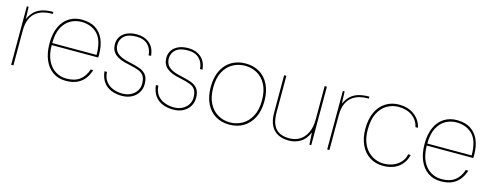

<svg xmlns="http://www.w3.org/2000/svg" viewBox="-24 -1086 4207 1652"><g transform="rotate(15 2079.5 -260.5)"><path d="M71 0V-521H87L91 -413Q113 -460 142.5 -485.5Q172 -511 212 -522Q252 -533 304 -533V-515H287Q260 -515 226.5 -507.5Q193 -500 161.5 -478.5Q130 -457 110.5 -415.5Q91 -374 91 -306V0Z M559 12Q490 12 441.5 -23Q393 -58 367.5 -119.5Q342 -181 342 -262Q342 -352 370 -412Q398 -472 447 -502.5Q496 -533 559 -533Q635 -533 683.5 -501Q732 -469 755.5 -412.5Q779 -356 779 -283Q779 -275 779 -269Q779 -263 778 -254H353V-272H759Q759 -401 704.5 -457Q650 -513 559 -513Q511 -513 466 -489Q421 -465 392.5 -411Q364 -357 364 -267V-258Q364 -173 391 -117.5Q418 -62 462.5 -35Q507 -8 559 -8Q633 -8 677.5 -41Q722 -74 743 -138H765Q752 -94 726 -60Q700 -26 659 -7Q618 12 559 12Z M1058 12Q1005 12 962.5 -5.5Q920 -23 893.5 -60Q867 -97 861 -154H883Q886 -103 911 -70.5Q936 -38 975.5 -23Q1015 -8 1058 -8Q1100 -8 1132.5 -24.5Q1165 -41 1183.5 -69.5Q1202 -98 1202 -132Q1202 -178 1186 -202.5Q1170 -227 1137.5 -239.5Q1105 -252 1053 -263Q1009 -271 977.5 -283.5Q946 -296 926 -313Q906 -330 896.5 -352.5Q887 -375 887 -403Q887 -442 906.5 -471Q926 -500 962.5 -516.5Q999 -533 1051 -533Q1116 -533 1161.5 -496Q1207 -459 1214 -385H1192Q1189 -442 1152.5 -477.5Q1116 -513 1051 -513Q979 -513 944 -482.5Q909 -452 909 -403Q909 -378 920 -355Q931 -332 961.5 -314Q992 -296 1049 -284Q1099 -273 1138.5 -260Q1178 -247 1201 -218.5Q1224 -190 1224 -135Q1224 -95 1204 -61.5Q1184 -28 1146.5 -8Q1109 12 1058 12Z M1516 12Q1463 12 1420.5 -5.5Q1378 -23 1351.5 -60Q1325 -97 1319 -154H1341Q1344 -103 1369 -70.5Q1394 -38 1433.5 -23Q1473 -8 1516 -8Q1558 -8 1590.5 -24.5Q1623 -41 1641.5 -69.5Q1660 -98 1660 -132Q1660 -178 1644 -202.5Q1628 -227 1595.5 -239.5Q1563 -252 1511 -263Q1467 -271 1435.5 -283.5Q1404 -296 1384 -313Q1364 -330 1354.5 -352.5Q1345 -375 1345 -403Q1345 -442 1364.5 -471Q1384 -500 1420.5 -516.5Q1457 -533 1509 -533Q1574 -533 1619.5 -496Q1665 -459 1672 -385H1650Q1647 -442 1610.5 -477.5Q1574 -513 1509 -513Q1437 -513 1402 -482.5Q1367 -452 1367 -403Q1367 -378 1378 -355Q1389 -332 1419.5 -314Q1450 -296 1507 -284Q1557 -273 1596.5 -260Q1636 -247 1659 -218.5Q1682 -190 1682 -135Q1682 -95 1662 -61.5Q1642 -28 1604.5 -8Q1567 12 1516 12Z M2016 12Q1945 12 1891.5 -20.5Q1838 -53 1808.5 -114.5Q1779 -176 1779 -261Q1779 -347 1809.5 -408Q1840 -469 1894 -501Q1948 -533 2019 -533Q2090 -533 2143.5 -501Q2197 -469 2227 -408Q2257 -347 2257 -261Q2257 -175 2226 -114Q2195 -53 2141 -20.5Q2087 12 2016 12ZM2016 -8Q2075 -8 2124.5 -36Q2174 -64 2204.5 -120.5Q2235 -177 2235 -261Q2235 -347 2205 -403Q2175 -459 2126 -486Q2077 -513 2019 -513Q1961 -513 1911.5 -486Q1862 -459 1831.5 -403Q1801 -347 1801 -261Q1801 -176 1830.5 -120Q1860 -64 1909 -36Q1958 -8 2016 -8Z M2545 12Q2491 12 2450 -8.5Q2409 -29 2386 -73.5Q2363 -118 2363 -191V-521H2383V-196Q2383 -99 2423 -53.5Q2463 -8 2545 -8Q2598 -8 2638 -33Q2678 -58 2701 -106.5Q2724 -155 2724 -225V-521H2744V0H2728L2721 -108Q2696 -45 2649.5 -16.5Q2603 12 2545 12Z M2886 0V-521H2902L2906 -413Q2928 -460 2957.5 -485.5Q2987 -511 3027 -522Q3067 -533 3119 -533V-515H3102Q3075 -515 3041.5 -507.5Q3008 -500 2976.5 -478.5Q2945 -457 2925.5 -415.5Q2906 -374 2906 -306V0Z M3384 12Q3317 12 3265 -21.5Q3213 -55 3185 -116Q3157 -177 3157 -256Q3157 -345 3186.5 -407Q3216 -469 3268 -501Q3320 -533 3384 -533Q3469 -533 3524 -490Q3579 -447 3592 -382H3570Q3557 -442 3508 -477.5Q3459 -513 3385 -513Q3332 -513 3284.5 -486Q3237 -459 3208 -402.5Q3179 -346 3179 -256Q3179 -191 3196.5 -144.5Q3214 -98 3243.5 -68Q3273 -38 3310 -23Q3347 -8 3385 -8Q3430 -8 3469 -23.5Q3508 -39 3535 -68.5Q3562 -98 3570 -140H3592Q3579 -75 3526 -31.5Q3473 12 3384 12Z M3900 12Q3831 12 3782.5 -23Q3734 -58 3708.5 -119.5Q3683 -181 3683 -262Q3683 -352 3711 -412Q3739 -472 3788 -502.5Q3837 -533 3900 -533Q3976 -533 4024.5 -501Q4073 -469 4096.5 -412.5Q4120 -356 4120 -283Q4120 -275 4120 -269Q4120 -263 4119 -254H3694V-272H4100Q4100 -401 4045.5 -457Q3991 -513 3900 -513Q3852 -513 3807 -489Q3762 -465 3733.5 -411Q3705 -357 3705 -267V-258Q3705 -173 3732 -117.5Q3759 -62 3803.5 -35Q3848 -8 3900 -8Q3974 -8 4018.5 -41Q4063 -74 4084 -138H4106Q4093 -94 4067 -60Q4041 -26 4000 -7Q3959 12 3900 12Z"/></g></svg>

Font: DM Sans 10pt Thin
Style: Regular
Weight: 250
Version: Version 4.004;gftools[0.9.30]